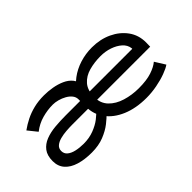

<svg xmlns="http://www.w3.org/2000/svg" viewBox="-21 -967 1409 1409"><g transform="rotate(-45 683.0 -263.0)"><path d="M368 10Q295 10 239 -7Q183 -24 151.5 -59.5Q120 -95 120 -149Q120 -207 146 -241Q172 -275 215.5 -292Q259 -309 313.5 -314Q368 -319 426 -319H1131L1116 -302V-326Q1111 -363 1081 -389.5Q1051 -416 1007 -431Q963 -446 913 -446Q849 -446 793 -430.5Q737 -415 702.5 -375.5Q668 -336 668 -264Q668 -201 707.5 -160Q747 -119 811 -99.5Q875 -80 946 -80Q1027 -80 1079.5 -97.5Q1132 -115 1161 -140L1211 -60Q1189 -44 1144.5 -27.5Q1100 -11 1045 -0.5Q990 10 936 10Q827 10 745.5 -24.5Q664 -59 619.5 -119.5Q575 -180 575 -257Q575 -323 603 -374.5Q631 -426 679 -462Q727 -498 787.5 -517Q848 -536 913 -536Q999 -536 1068.5 -503.5Q1138 -471 1179.5 -414Q1221 -357 1221 -281L1220 -237H413Q383 -237 349 -234.5Q315 -232 285 -224Q255 -216 236 -200Q217 -184 217 -157Q217 -129 238 -111.5Q259 -94 294.5 -86Q330 -78 372 -78Q430 -78 478 -96.5Q526 -115 559 -140.5Q592 -166 606 -185L646 -116Q626 -94 588 -64Q550 -34 495 -12Q440 10 368 10ZM575 -257V-336Q575 -360 559.5 -379.5Q544 -399 519 -413Q494 -427 466 -434.5Q438 -442 414 -442Q359 -442 303 -426.5Q247 -411 200 -374L143 -445Q179 -471 220 -491.5Q261 -512 309.5 -524Q358 -536 416 -536Q458 -536 502 -528.5Q546 -521 584 -504Q622 -487 645 -458.5Q668 -430 668 -388V-263Z"/></g></svg>

Font: Lexend Zetta
Style: Regular
Weight: 400
Designer: Bonnie Shaver-Troup, Thomas Jockin
Foundry: Lexend
Version: Version 1.007